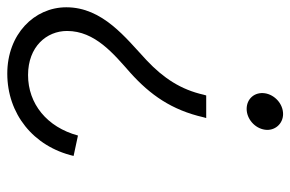

<svg xmlns="http://www.w3.org/2000/svg" viewBox="-155 -642 797 527"><g transform="rotate(-90 243.5 -378.5)"><path d="M185 -218 183 -211H245L247 -218C261 -280 292 -328 342 -375C403 -432 487 -495 487 -595C487 -683 413 -757 305 -757C195 -757 105 -686 79 -575L135 -563C158 -648 222 -700 301 -700C379 -700 422 -649 422 -593C422 -516 359 -465 307 -419C247 -365 205 -306 185 -218ZM151 -50C147 -23 167 0 194 0C222 0 247 -23 251 -50C255 -78 236 -100 208 -100C181 -100 155 -78 151 -50Z"/></g></svg>

Font: Mluvka Light
Style: Italic
Weight: 300
Italic angle: -8°
Designer: Modified by Jiří Krblich, Original typeface by Gumpita Rahayu
Foundry: Gumpita Rahayu & Jiří Krblich
Version: Version 2.000;Glyphs 3.1.1 (3134)